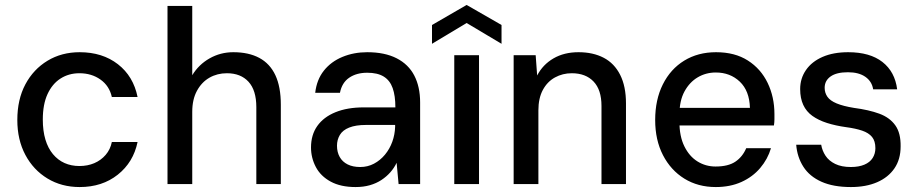

<svg xmlns="http://www.w3.org/2000/svg" viewBox="-20 -744 3712 776"><path d="M302 12Q229 12 172 -22.5Q115 -57 82.5 -118Q50 -179 50 -259Q50 -342 82.5 -403Q115 -464 172 -498.5Q229 -533 302 -533Q394 -533 456.5 -484.5Q519 -436 536 -352H432Q422 -397 386 -422.5Q350 -448 301 -448Q258 -448 224.5 -426.5Q191 -405 172 -363.5Q153 -322 153 -261Q153 -215 163.5 -180Q174 -145 194 -121Q214 -97 241 -85Q268 -73 301 -73Q334 -73 361 -84.5Q388 -96 407 -118Q426 -140 432 -170H536Q519 -88 456 -38Q393 12 302 12Z M657 0V-720H757V-440Q783 -483 827 -508Q871 -533 923 -533Q985 -533 1028 -510Q1071 -487 1093 -440Q1115 -393 1115 -321V0H1016V-311Q1016 -379 984.5 -413.5Q953 -448 897 -448Q858 -448 826.5 -430Q795 -412 776 -377Q757 -342 757 -292V0Z M1417 12Q1357 12 1316.5 -10Q1276 -32 1256.5 -69Q1237 -106 1237 -148Q1237 -199 1262.5 -235Q1288 -271 1336 -290.5Q1384 -310 1450 -310H1578Q1578 -357 1567 -388Q1556 -419 1531 -434.5Q1506 -450 1464 -450Q1421 -450 1391.5 -430Q1362 -410 1354 -369H1254Q1260 -422 1289 -458.5Q1318 -495 1364 -514Q1410 -533 1464 -533Q1535 -533 1583 -508.5Q1631 -484 1654.5 -438.5Q1678 -393 1678 -330V0H1591L1583 -86Q1573 -65 1557.5 -47.5Q1542 -30 1521.5 -16.5Q1501 -3 1475 4.5Q1449 12 1417 12ZM1436 -69Q1466 -69 1491.5 -82.5Q1517 -96 1536 -119Q1555 -142 1565.5 -171Q1576 -200 1577 -232V-239H1459Q1418 -239 1391.5 -228.5Q1365 -218 1353.5 -198.5Q1342 -179 1342 -155Q1342 -129 1353 -109.5Q1364 -90 1385 -79.5Q1406 -69 1436 -69Z M1816 0V-521H1916V0ZM1726 -567V-643L1866 -724L2007 -643V-567L1866 -651Z M2056 0V-521H2145L2151 -439Q2174 -483 2217 -508Q2260 -533 2318 -533Q2377 -533 2420 -510.5Q2463 -488 2486.5 -441.5Q2510 -395 2510 -326V0H2411V-316Q2411 -381 2379 -414.5Q2347 -448 2291 -448Q2254 -448 2223 -431Q2192 -414 2174 -380.5Q2156 -347 2156 -298V0Z M2873 12Q2801 12 2746 -22Q2691 -56 2659.5 -117Q2628 -178 2628 -259Q2628 -341 2659 -403Q2690 -465 2745.5 -499Q2801 -533 2874 -533Q2950 -533 3002.5 -499.5Q3055 -466 3082.5 -409Q3110 -352 3110 -283Q3110 -273 3110 -262Q3110 -251 3108 -237H2702V-308H3011Q3009 -377 2970 -414Q2931 -451 2873 -451Q2833 -451 2800 -431.5Q2767 -412 2746.5 -374.5Q2726 -337 2726 -280V-252Q2726 -193 2746 -152.5Q2766 -112 2799 -91.5Q2832 -71 2872 -71Q2923 -71 2952 -90.5Q2981 -110 2996 -145H3096Q3083 -101 3052.5 -65Q3022 -29 2976.5 -8.5Q2931 12 2873 12Z M3419 12Q3348 12 3300 -9.5Q3252 -31 3227 -70Q3202 -109 3198 -159H3299Q3303 -135 3316.5 -114.5Q3330 -94 3355.5 -81.5Q3381 -69 3419 -69Q3451 -69 3473.5 -78.5Q3496 -88 3507 -105.5Q3518 -123 3518 -145Q3518 -174 3504.5 -190.5Q3491 -207 3464.5 -216Q3438 -225 3400 -230Q3357 -236 3322.5 -247Q3288 -258 3263.5 -275.5Q3239 -293 3226.5 -320Q3214 -347 3214 -384Q3214 -427 3237.5 -461Q3261 -495 3304.5 -514Q3348 -533 3408 -533Q3496 -533 3546.5 -493.5Q3597 -454 3606 -383H3509Q3504 -415 3477.5 -433.5Q3451 -452 3407 -452Q3361 -452 3337 -435Q3313 -418 3313 -389Q3313 -369 3324 -353Q3335 -337 3361.5 -326Q3388 -315 3431 -308Q3492 -300 3534 -284.5Q3576 -269 3598.5 -237.5Q3621 -206 3620 -152Q3620 -100 3595 -63.5Q3570 -27 3525 -7.5Q3480 12 3419 12Z"/></svg>

Font: DM Sans 10pt Medium
Style: Regular
Weight: 500
Version: Version 4.004;gftools[0.9.30]